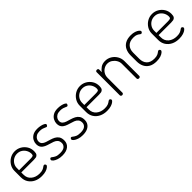

<svg xmlns="http://www.w3.org/2000/svg" viewBox="240 -1496 2520 2520"><g transform="rotate(-45 1500.0 -236.0)"><path d="M256 6Q195 6 148.5 -17Q102 -40 75 -81.5Q48 -123 48 -179V-298Q48 -347 73.5 -388Q99 -429 140.5 -453.5Q182 -478 232 -478Q281 -478 322 -454.5Q363 -431 388.5 -390.5Q414 -350 414 -297Q414 -260 401.5 -243.5Q389 -227 370 -223.5Q351 -220 329 -220H97V-178Q97 -114 143 -76.5Q189 -39 258 -39Q299 -39 321 -49Q343 -59 355 -69Q367 -79 377 -79Q384 -79 389 -75Q394 -71 397 -65.5Q400 -60 400 -55Q400 -45 382.5 -30Q365 -15 333 -4.5Q301 6 256 6ZM97 -261H310Q344 -261 355 -268Q366 -275 366 -297Q366 -331 349.5 -362.5Q333 -394 302.5 -414Q272 -434 232 -434Q194 -434 163.5 -416Q133 -398 115 -368Q97 -338 97 -302Z M638 6Q592 6 558.5 -5.5Q525 -17 506 -32.5Q487 -48 487 -62Q487 -67 489.5 -72Q492 -77 496.5 -81Q501 -85 505 -85Q515 -85 528 -73.5Q541 -62 566 -50Q591 -38 637 -38Q697 -38 722 -61Q747 -84 747 -115Q747 -151 729.5 -171.5Q712 -192 683 -203Q654 -214 622.5 -222.5Q591 -231 562 -244Q533 -257 515 -281Q497 -305 497 -346Q497 -376 513 -407Q529 -438 562.5 -458Q596 -478 650 -478Q682 -478 711 -471.5Q740 -465 759 -454.5Q778 -444 778 -433Q778 -429 775 -422.5Q772 -416 767.5 -411.5Q763 -407 756 -407Q749 -407 736 -414Q723 -421 702 -427.5Q681 -434 651 -434Q612 -434 588.5 -420Q565 -406 554.5 -386Q544 -366 544 -347Q544 -317 562 -300Q580 -283 608.5 -273.5Q637 -264 669 -255Q701 -246 729.5 -231Q758 -216 776 -189.5Q794 -163 794 -117Q794 -61 753 -27.5Q712 6 638 6Z M1018 6Q972 6 938.5 -5.5Q905 -17 886 -32.5Q867 -48 867 -62Q867 -67 869.5 -72Q872 -77 876.5 -81Q881 -85 885 -85Q895 -85 908 -73.5Q921 -62 946 -50Q971 -38 1017 -38Q1077 -38 1102 -61Q1127 -84 1127 -115Q1127 -151 1109.5 -171.5Q1092 -192 1063 -203Q1034 -214 1002.5 -222.5Q971 -231 942 -244Q913 -257 895 -281Q877 -305 877 -346Q877 -376 893 -407Q909 -438 942.5 -458Q976 -478 1030 -478Q1062 -478 1091 -471.5Q1120 -465 1139 -454.5Q1158 -444 1158 -433Q1158 -429 1155 -422.5Q1152 -416 1147.5 -411.5Q1143 -407 1136 -407Q1129 -407 1116 -414Q1103 -421 1082 -427.5Q1061 -434 1031 -434Q992 -434 968.5 -420Q945 -406 934.5 -386Q924 -366 924 -347Q924 -317 942 -300Q960 -283 988.5 -273.5Q1017 -264 1049 -255Q1081 -246 1109.5 -231Q1138 -216 1156 -189.5Q1174 -163 1174 -117Q1174 -61 1133 -27.5Q1092 6 1018 6Z M1467 6Q1406 6 1359.5 -17Q1313 -40 1286 -81.5Q1259 -123 1259 -179V-298Q1259 -347 1284.5 -388Q1310 -429 1351.5 -453.5Q1393 -478 1443 -478Q1492 -478 1533 -454.5Q1574 -431 1599.5 -390.5Q1625 -350 1625 -297Q1625 -260 1612.5 -243.5Q1600 -227 1581 -223.5Q1562 -220 1540 -220H1308V-178Q1308 -114 1354 -76.5Q1400 -39 1469 -39Q1510 -39 1532 -49Q1554 -59 1566 -69Q1578 -79 1588 -79Q1595 -79 1600 -75Q1605 -71 1608 -65.5Q1611 -60 1611 -55Q1611 -45 1593.5 -30Q1576 -15 1544 -4.5Q1512 6 1467 6ZM1308 -261H1521Q1555 -261 1566 -268Q1577 -275 1577 -297Q1577 -331 1560.5 -362.5Q1544 -394 1513.5 -414Q1483 -434 1443 -434Q1405 -434 1374.5 -416Q1344 -398 1326 -368Q1308 -338 1308 -302Z M1751 0Q1741 0 1734 -6.5Q1727 -13 1727 -21V-452Q1727 -461 1734 -466.5Q1741 -472 1751 -472Q1762 -472 1768.5 -466.5Q1775 -461 1775 -452V-402Q1792 -431 1825.5 -454.5Q1859 -478 1909 -478Q1958 -478 1998.5 -453.5Q2039 -429 2063.5 -387.5Q2088 -346 2088 -295V-21Q2088 -11 2080.5 -5.5Q2073 0 2063 0Q2055 0 2047 -5.5Q2039 -11 2039 -21V-295Q2039 -330 2020.5 -361Q2002 -392 1972 -412Q1942 -432 1905 -432Q1873 -432 1843.5 -415.5Q1814 -399 1795 -368.5Q1776 -338 1776 -295V-21Q1776 -13 1769 -6.5Q1762 0 1751 0Z M2386 6Q2322 6 2280.5 -18Q2239 -42 2218.5 -84Q2198 -126 2198 -179V-293Q2198 -345 2218 -387.5Q2238 -430 2280 -454Q2322 -478 2386 -478Q2427 -478 2457.5 -467.5Q2488 -457 2505 -443Q2522 -429 2522 -417Q2522 -412 2518.5 -406Q2515 -400 2510 -396.5Q2505 -393 2499 -393Q2490 -393 2478.5 -403Q2467 -413 2446.5 -422.5Q2426 -432 2388 -432Q2319 -432 2283 -394.5Q2247 -357 2247 -293V-179Q2247 -115 2283 -77.5Q2319 -40 2389 -40Q2429 -40 2450.5 -50Q2472 -60 2483.5 -70Q2495 -80 2505 -80Q2512 -80 2516.5 -76Q2521 -72 2524.5 -67Q2528 -62 2528 -56Q2528 -45 2510.5 -30Q2493 -15 2461.5 -4.5Q2430 6 2386 6Z M2805 6Q2744 6 2697.5 -17Q2651 -40 2624 -81.5Q2597 -123 2597 -179V-298Q2597 -347 2622.5 -388Q2648 -429 2689.5 -453.5Q2731 -478 2781 -478Q2830 -478 2871 -454.5Q2912 -431 2937.5 -390.5Q2963 -350 2963 -297Q2963 -260 2950.5 -243.5Q2938 -227 2919 -223.5Q2900 -220 2878 -220H2646V-178Q2646 -114 2692 -76.5Q2738 -39 2807 -39Q2848 -39 2870 -49Q2892 -59 2904 -69Q2916 -79 2926 -79Q2933 -79 2938 -75Q2943 -71 2946 -65.5Q2949 -60 2949 -55Q2949 -45 2931.5 -30Q2914 -15 2882 -4.5Q2850 6 2805 6ZM2646 -261H2859Q2893 -261 2904 -268Q2915 -275 2915 -297Q2915 -331 2898.5 -362.5Q2882 -394 2851.5 -414Q2821 -434 2781 -434Q2743 -434 2712.5 -416Q2682 -398 2664 -368Q2646 -338 2646 -302Z"/></g></svg>

Font: Dosis ExtraLight Light
Style: Regular
Weight: 300
Version: Version 3.001; ttfautohint (v1.8.2)